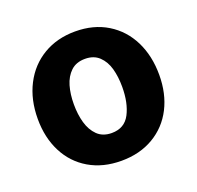

<svg xmlns="http://www.w3.org/2000/svg" viewBox="-100 -634 769 750"><g transform="rotate(-20 284.0 -258.5)"><path d="M31.2 -255Q31.2 -335.4 63 -397.1Q94.8 -458.8 152.2 -492.9Q209.6 -527 284.5 -527Q361.4 -527 418.3 -492.2Q475.2 -457.4 505.8 -395.8Q536.2 -334.2 536.2 -255.5Q536.2 -177.9 505.6 -117.8Q474.9 -57.8 417.5 -23.9Q360.1 10 283.5 10Q207 10 149.8 -23.6Q92.6 -57.2 61.9 -117.4Q31.2 -177.5 31.2 -255ZM384.2 -260.8Q384.2 -303 374.8 -336.9Q365.4 -370.8 343.1 -392Q320.9 -413.2 284.5 -413.2Q247.6 -413.2 225.2 -391.9Q202.8 -370.6 193 -336.8Q183.2 -302.9 183.2 -260.8Q183.2 -218.8 193 -184Q202.8 -149.2 225.2 -127.1Q247.8 -105 284.8 -105Q337.9 -105 361.1 -149.5Q384.2 -194 384.2 -260.8Z"/></g></svg>

Font: Public Sans VF
Style: Regular
Weight: 400
Designer: Pablo Impallari, Rodrigo Fuenzalida (Modified by Dan O. Williams and USWDS)
Version: Version 1.003